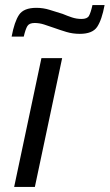

<svg xmlns="http://www.w3.org/2000/svg" viewBox="-20 -740 434 760"><path d="M36 0 144 -510H226L118 0ZM26 -595Q37 -654 55.5 -681.5Q74 -709 124 -709Q151 -709 176.5 -701Q202 -693 228 -685Q247 -677 265 -671Q283 -665 303 -665Q325 -665 332 -677Q339 -689 346 -720H394Q383 -661 364.5 -633.5Q346 -606 296 -606Q268 -606 243 -613.5Q218 -621 193 -630Q173 -637 154.5 -643Q136 -649 117 -649Q96 -649 88.5 -637Q81 -625 74 -595Z"/></svg>

Font: Saira
Style: Italic
Weight: 400
Italic angle: -12°
Designer: Hector Gatti with collaboration of the Omnibus-Type team
Foundry: Omnibus-Type
Version: Version 1.100; ttfautohint (v1.8.3)